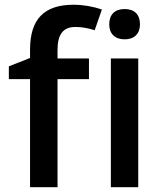

<svg xmlns="http://www.w3.org/2000/svg" viewBox="-20 -785 682 805"><path d="M353 -540H221.2V-575.2C221.2 -639.6 243.7 -671.9 295.9 -671.9C321.8 -671.9 348.6 -667.5 377 -658.2L407.2 -745.1C368.2 -758.3 328.6 -765.1 288.1 -765.1C165 -765.1 106 -704.6 106 -577.1V-542L17.1 -506.8V-453.1H106V0H221.2V-453.1H353ZM559.6 -540H444.8V0H559.6ZM438 -683.1C438 -644 461.4 -620.1 502.9 -620.1C543.5 -620.1 566.9 -644 566.9 -683.1C566.9 -724.1 543.5 -747.1 502.9 -747.1C461.4 -747.1 438 -724.1 438 -683.1Z"/></svg>

Font: Samim Medium
Style: Regular
Weight: 500
Foundry: DejaVu fonts team - Redesigned by Saber Rastikerdar
Version: Version 4.0.5